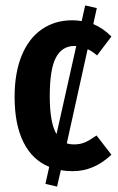

<svg xmlns="http://www.w3.org/2000/svg" viewBox="-20 -618 436 710"><path d="M337 -117 392 -46Q328 15 249 15Q224 15 205 11L191 72L148 62L162 -1Q100 -26 67 -91.5Q34 -157 34 -260Q34 -348 60 -412Q86 -476 134.5 -509.5Q183 -543 247 -543Q265 -543 282 -540L295 -598L338 -588L325 -529Q361 -514 392 -483L339 -413Q319 -430 304 -436L227 -88Q238 -84 255 -84Q277 -84 295 -92Q313 -100 337 -117ZM189 -122 262 -448H255Q210 -448 187 -405.5Q164 -363 164 -262Q164 -164 189 -122Z"/></svg>

Font: Fira Sans Compressed Medium
Style: Regular
Weight: 500
Width: 1
Designer: bBox Type GmbH & Carrois Corporate GbR & Edenspiekermann AG
Foundry: bBox Type GmbH & Carrois Corporate GbR & Edenspiekermann AG
Version: Version 4.301